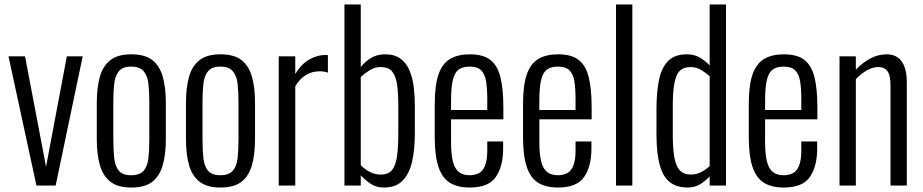

<svg xmlns="http://www.w3.org/2000/svg" viewBox="-20 -830 4129 859"><path d="M143 0 18 -578H92L186 -84L279 -578H350L229 0Z M567 9Q508 9 474.5 -16.5Q441 -42 427 -90.5Q413 -139 413 -209V-369Q413 -439 427 -487.5Q441 -536 474.5 -561.5Q508 -587 567 -587Q628 -587 661 -561.5Q694 -536 708 -487.5Q722 -439 722 -369V-209Q722 -139 708 -90.5Q694 -42 661 -16.5Q628 9 567 9ZM567 -46Q605 -46 622.5 -66Q640 -86 644 -122.5Q648 -159 648 -205V-373Q648 -420 644 -455.5Q640 -491 622.5 -511.5Q605 -532 567 -532Q529 -532 512 -511.5Q495 -491 491 -455.5Q487 -420 487 -373V-205Q487 -159 491 -122.5Q495 -86 512 -66Q529 -46 567 -46Z M966 9Q907 9 873.5 -16.5Q840 -42 826 -90.5Q812 -139 812 -209V-369Q812 -439 826 -487.5Q840 -536 873.5 -561.5Q907 -587 966 -587Q1027 -587 1060 -561.5Q1093 -536 1107 -487.5Q1121 -439 1121 -369V-209Q1121 -139 1107 -90.5Q1093 -42 1060 -16.5Q1027 9 966 9ZM966 -46Q1004 -46 1021.5 -66Q1039 -86 1043 -122.5Q1047 -159 1047 -205V-373Q1047 -420 1043 -455.5Q1039 -491 1021.5 -511.5Q1004 -532 966 -532Q928 -532 911 -511.5Q894 -491 890 -455.5Q886 -420 886 -373V-205Q886 -159 890 -122.5Q894 -86 911 -66Q928 -46 966 -46Z M1227 0V-578H1301V-499Q1329 -545 1365 -564.5Q1401 -584 1434 -584Q1437 -584 1440 -584Q1443 -584 1447 -583V-505Q1440 -508 1430 -509.5Q1420 -511 1411 -511Q1377 -511 1349.5 -495Q1322 -479 1301 -444V0Z M1697 9Q1662 9 1636.5 -9Q1611 -27 1594 -46V0H1521V-810H1594V-530Q1611 -552 1638 -569.5Q1665 -587 1704 -587Q1746 -587 1772 -567.5Q1798 -548 1812 -515Q1826 -482 1831 -441Q1836 -400 1836 -357V-235Q1836 -161 1823.5 -106.5Q1811 -52 1781 -21.5Q1751 9 1697 9ZM1684 -49Q1718 -49 1734.5 -70Q1751 -91 1756.5 -132.5Q1762 -174 1762 -233V-357Q1762 -413 1756.5 -451.5Q1751 -490 1734.5 -510Q1718 -530 1683 -530Q1656 -530 1632.5 -515Q1609 -500 1594 -485V-91Q1610 -74 1633 -61.5Q1656 -49 1684 -49Z M2081 9Q2027 9 1992.5 -12.5Q1958 -34 1941.5 -84Q1925 -134 1925 -217V-363Q1925 -449 1942 -497.5Q1959 -546 1994 -566.5Q2029 -587 2082 -587Q2143 -587 2175 -561Q2207 -535 2219.5 -482.5Q2232 -430 2232 -348V-296H1998V-195Q1998 -139 2006.5 -106.5Q2015 -74 2033.5 -60Q2052 -46 2081 -46Q2103 -46 2121 -54.5Q2139 -63 2149.5 -87.5Q2160 -112 2160 -157V-197H2231V-165Q2231 -86 2198.5 -38.5Q2166 9 2081 9ZM1998 -338H2160V-386Q2160 -432 2155 -464.5Q2150 -497 2133.5 -514.5Q2117 -532 2081 -532Q2051 -532 2032.5 -519Q2014 -506 2006 -472.5Q1998 -439 1998 -377Z M2476 9Q2422 9 2387.5 -12.5Q2353 -34 2336.5 -84Q2320 -134 2320 -217V-363Q2320 -449 2337 -497.5Q2354 -546 2389 -566.5Q2424 -587 2477 -587Q2538 -587 2570 -561Q2602 -535 2614.5 -482.5Q2627 -430 2627 -348V-296H2393V-195Q2393 -139 2401.5 -106.5Q2410 -74 2428.5 -60Q2447 -46 2476 -46Q2498 -46 2516 -54.5Q2534 -63 2544.5 -87.5Q2555 -112 2555 -157V-197H2626V-165Q2626 -86 2593.5 -38.5Q2561 9 2476 9ZM2393 -338H2555V-386Q2555 -432 2550 -464.5Q2545 -497 2528.5 -514.5Q2512 -532 2476 -532Q2446 -532 2427.5 -519Q2409 -506 2401 -472.5Q2393 -439 2393 -377Z M2736 0V-810H2809V0Z M3056 9Q2982 9 2949.5 -47Q2917 -103 2917 -233V-340Q2917 -416 2928 -471Q2939 -526 2968.5 -556.5Q2998 -587 3053 -587Q3087 -587 3112.5 -571.5Q3138 -556 3155 -537V-810H3228V0H3155V-41Q3138 -22 3113.5 -6.5Q3089 9 3056 9ZM3071 -49Q3095 -49 3116.5 -60Q3138 -71 3155 -87V-489Q3140 -503 3118 -516.5Q3096 -530 3069 -530Q3021 -530 3005.5 -487.5Q2990 -445 2990 -364V-227Q2990 -169 2996.5 -129Q3003 -89 3020.5 -69Q3038 -49 3071 -49Z M3486 9Q3432 9 3397.5 -12.5Q3363 -34 3346.5 -84Q3330 -134 3330 -217V-363Q3330 -449 3347 -497.5Q3364 -546 3399 -566.5Q3434 -587 3487 -587Q3548 -587 3580 -561Q3612 -535 3624.5 -482.5Q3637 -430 3637 -348V-296H3403V-195Q3403 -139 3411.5 -106.5Q3420 -74 3438.5 -60Q3457 -46 3486 -46Q3508 -46 3526 -54.5Q3544 -63 3554.5 -87.5Q3565 -112 3565 -157V-197H3636V-165Q3636 -86 3603.5 -38.5Q3571 9 3486 9ZM3403 -338H3565V-386Q3565 -432 3560 -464.5Q3555 -497 3538.5 -514.5Q3522 -532 3486 -532Q3456 -532 3437.5 -519Q3419 -506 3411 -472.5Q3403 -439 3403 -377Z M3736 0V-578H3809V-518Q3837 -548 3872 -567.5Q3907 -587 3948 -587Q3977 -587 3997 -572.5Q4017 -558 4027 -530.5Q4037 -503 4037 -464V0H3964V-448Q3964 -493 3950.5 -511.5Q3937 -530 3909 -530Q3884 -530 3858 -515Q3832 -500 3809 -476V0Z"/></svg>

Font: Oswald Light
Style: Regular
Weight: 300
Designer: Vernon Adams
Foundry: Vernon Adams
Version: Version 4.103;gftools[0.9.33.dev8+g029e19f]